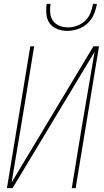

<svg xmlns="http://www.w3.org/2000/svg" viewBox="-20 -975 540 995"><path d="M16 0 137 -735H157L109 -441Q92 -338 74.5 -235Q57 -132 40 -29L464 -735H493L372 0H352L400 -294Q417 -397 435 -500Q453 -603 470 -706L45 0ZM329 -815Q302 -815 277 -824.5Q252 -834 237.5 -854Q223 -874 220.5 -901Q218 -928 222 -955H242Q238 -932 240 -908.5Q242 -885 254.5 -867.5Q267 -850 288 -841.5Q309 -833 332 -833Q355 -833 379 -841.5Q403 -850 421.5 -867.5Q440 -885 449 -908.5Q458 -932 462 -955H482Q478 -928 466.5 -901Q455 -874 433.5 -854Q412 -834 384 -824.5Q356 -815 329 -815Z"/></svg>

Font: Iosevka Term Curly Thin
Style: Italic
Weight: 100
Italic angle: -9°
Designer: Belleve Invis
Foundry: Belleve Invis
Version: Version 32.3.0